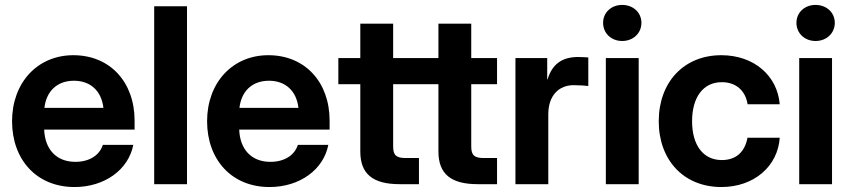

<svg xmlns="http://www.w3.org/2000/svg" viewBox="-20 -753 3475 785"><path d="M284.7 11.7C407.7 11.7 505.4 -59.1 524.9 -160.6H400.4C387.2 -119.1 346.7 -91.3 288.1 -91.3C209.5 -91.3 163.6 -143.6 160.6 -223.1H530.3V-259.8C530.3 -417.5 429.7 -527.3 279.8 -527.3C132.8 -527.3 29.3 -414.6 29.3 -257.3C29.3 -101.1 128.9 11.7 284.7 11.7ZM161.6 -312C169.4 -380.9 214.4 -422.9 282.2 -422.9C350.1 -422.9 395 -380.9 402.8 -312Z M744.6 -727.5H610.4V0H744.6Z M1082 11.7C1205.1 11.7 1302.7 -59.1 1322.3 -160.6H1197.8C1184.6 -119.1 1144 -91.3 1085.4 -91.3C1006.8 -91.3 960.9 -143.6 958 -223.1H1327.6V-259.8C1327.6 -417.5 1227.1 -527.3 1077.1 -527.3C930.2 -527.3 826.7 -414.6 826.7 -257.3C826.7 -101.1 926.3 11.7 1082 11.7ZM959 -312C966.8 -380.9 1011.7 -422.9 1079.6 -422.9C1147.5 -422.9 1192.4 -380.9 1200.2 -312Z M1453.1 -656.2V-515.6H1363.3V-408.7H1453.1V-133.8C1453.1 -42.5 1503.4 0 1613.8 0H1692.9V-106.9H1638.7C1599.6 -106.9 1587.4 -118.7 1587.4 -154.3V-408.7H1692.9V-515.6H1587.4V-656.2Z M1772.5 -656.2V-515.6H1682.6V-408.7H1772.5V-133.8C1772.5 -42.5 1822.8 0 1933.1 0H2012.2V-106.9H1958C1918.9 -106.9 1906.7 -118.7 1906.7 -154.3V-408.7H2012.2V-515.6H1906.7V-656.2Z M2087.4 0H2221.7V-285.2C2221.7 -363.8 2266.1 -404.8 2325.2 -404.8C2349.1 -404.8 2375.5 -402.8 2385.3 -401.4V-518.1C2374.5 -518.6 2360.8 -520 2343.8 -520C2276.4 -520 2237.3 -489.3 2218.8 -428.7H2217.3V-515.6H2087.4Z M2457 0H2591.3V-515.6H2457ZM2523.9 -585.4C2568.8 -585.4 2602.5 -617.2 2602.5 -659.7C2602.5 -701.7 2568.8 -732.9 2523.9 -732.9C2479 -732.9 2445.8 -701.7 2445.8 -659.7C2445.8 -617.2 2479 -585.4 2523.9 -585.4Z M2929.2 11.7C3063.5 11.7 3160.2 -73.7 3168 -189.9H3036.1C3025.9 -134.3 2991.7 -98.6 2931.2 -98.6C2854.5 -98.6 2809.6 -160.2 2809.6 -257.3C2809.6 -355.5 2855 -417 2931.2 -417C2991.2 -417 3028.3 -380.4 3036.6 -326.7H3168C3158.2 -444.3 3062 -527.3 2929.2 -527.3C2775.9 -527.3 2673.3 -417 2673.3 -257.3C2673.3 -98.1 2775.9 11.7 2929.2 11.7Z M3247.6 0H3381.8V-515.6H3247.6ZM3314.5 -585.4C3359.4 -585.4 3393.1 -617.2 3393.1 -659.7C3393.1 -701.7 3359.4 -732.9 3314.5 -732.9C3269.5 -732.9 3236.3 -701.7 3236.3 -659.7C3236.3 -617.2 3269.5 -585.4 3314.5 -585.4Z"/></svg>

Font: Raveo Display Display SemiBold
Style: Regular
Weight: 600
Designer: Jakub Foglar, Rasmus Andersson (Inter)
Foundry: Jakubfoglar.com
Version: Version 1.100;Glyphs 3.2.3 (3260)